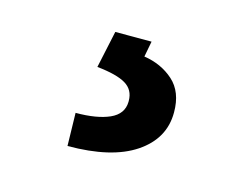

<svg xmlns="http://www.w3.org/2000/svg" viewBox="-48 -67 435 356"><g transform="rotate(15 169.5 110.5)"><path d="M104.4 224.4 103 161.2Q143.8 161.2 168 150.4Q192.1 139.6 192.5 116.1V114.3Q192.5 93 175.2 82.7Q158 72.4 120 68.5L135.3 -2.8H204.9L199.2 27.3Q232.6 32.3 255.9 53.1Q279.1 73.9 279.1 112.9V113.6Q279.1 163.7 233.8 194.1Q188.6 224.4 104.4 224.4Z"/></g></svg>

Font: Linik Sans SemiBold
Style: Regular
Weight: 600
Designer: Rasmus Andersson (font), Cristiano Sobral (main changes)
Foundry: rsms
Version: Version 3.018;June 1, 2022;FontCreator 14.0.0.2814 64-bit; t